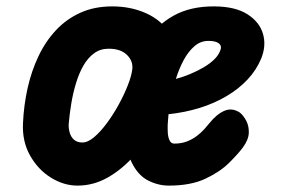

<svg xmlns="http://www.w3.org/2000/svg" viewBox="-20 -571 886 601"><path d="M222.5 10Q179.5 10 139 -15.2Q98.5 -40.5 73.8 -84.8Q49 -129 52 -186Q54.5 -242 66.5 -295.5Q78.5 -349 100.5 -395.2Q122.5 -441.5 155.2 -476.5Q188 -511.5 231.8 -531.2Q275.5 -551 331.5 -551Q390 -551 438 -529.2Q486 -507.5 512 -465.8Q538 -424 530.5 -364Q526.5 -324.5 509.5 -275.2Q492.5 -226 464.8 -176Q437 -126 400 -83.8Q363 -41.5 318 -15.8Q273 10 222.5 10ZM238 -125Q255 -125 274.8 -141.8Q294.5 -158.5 314.5 -185.5Q334.5 -212.5 351.5 -243.5Q368.5 -274.5 380 -303.8Q391.5 -333 394 -353.5Q397.5 -379 377.8 -398.8Q358 -418.5 320 -418.5Q294 -418.5 274.5 -404.2Q255 -390 241 -365.5Q227 -341 217.8 -310.2Q208.5 -279.5 203 -246.2Q197.5 -213 195 -182Q194.5 -168 198.5 -154.8Q202.5 -141.5 212.2 -133.2Q222 -125 238 -125ZM508.5 10Q475 10 443.2 -6.2Q411.5 -22.5 391.5 -64Q371.5 -105.5 372 -181Q373 -256 388.8 -323Q404.5 -390 437.8 -441.5Q471 -493 523.8 -522.2Q576.5 -551.5 651.5 -551Q717 -550.5 754.8 -526.2Q792.5 -502 803.2 -465Q814 -428 797.5 -387.5Q782.5 -351.5 754.8 -322Q727 -292.5 689 -270Q651 -247.5 605 -233.2Q559 -219 507.5 -213.5Q507 -205.5 506.2 -197.2Q505.5 -189 505 -182Q504.5 -170 505.2 -155.8Q506 -141.5 510.8 -131.5Q515.5 -121.5 525.5 -121.5Q547.5 -121.5 565 -128.2Q582.5 -135 596.2 -145.5Q610 -156 619.8 -167Q629.5 -178 636 -186Q658.5 -214 682.5 -224.2Q706.5 -234.5 731 -218.5Q742 -209.5 750.8 -193Q759.5 -176.5 758.8 -155Q758 -133.5 740 -109Q725 -89 696.8 -61Q668.5 -33 622.8 -11.5Q577 10 508.5 10ZM530.5 -324Q553 -330 575.8 -339.5Q598.5 -349 618.8 -361Q639 -373 652.8 -387.2Q666.5 -401.5 671 -417.5Q674 -429 664 -436Q654 -443 632 -443Q608 -443 588.8 -426.5Q569.5 -410 555 -383Q540.5 -356 530.5 -324Z"/></svg>

Font: Edu NSW ACT Cursive
Style: Regular
Weight: 400
Designer: Tina and Corey Anderson, Eben Sorkin, Mirko Velimirovic
Foundry: Sorkin Type Co.
Version: Version 2.000